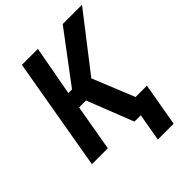

<svg xmlns="http://www.w3.org/2000/svg" viewBox="-246 -839 1140 1140"><g transform="rotate(-45 324.0 -269.0)"><path d="M263.2 -292H205.1L154.3 0H20.5L143.6 -710.9H277.8L220.2 -397L251 -397.5L486.3 -710.9H648.4L378.4 -362.8L525.9 0H377.9ZM533.7 173.3H400.9L448.2 -98.6H581.1Z"/></g></svg>

Font: Roboto Mono
Style: Bold Italic
Weight: 700
Designer: Google
Version: Version 2.000985; 2015; ttfautohint (v1.3)